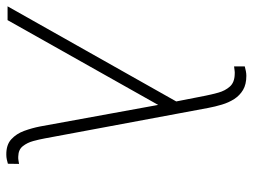

<svg xmlns="http://www.w3.org/2000/svg" viewBox="-138 -666 785 596"><g transform="rotate(90 254.0 -368.5)"><path d="M283.7 -470.2 19 0H-23.9L279.3 -537.6L308.1 -523.9ZM191.9 -741.2Q218.3 -741.2 235.6 -731Q252.9 -720.7 263.9 -703.6Q274.9 -686.5 281.2 -665.3Q287.6 -644 291.5 -623L386.2 -115.2Q389.2 -98.6 394.3 -79.8Q399.4 -61 410.2 -47.4Q420.9 -33.7 441.9 -33.2Q447.8 -32.7 453.6 -33.7Q459.5 -34.7 465.3 -35.6L464.8 -1Q458.5 1 451.4 2.4Q444.3 3.9 437 3.9Q406.2 4.4 388.9 -11.5Q371.6 -27.3 362.8 -51.5Q354 -75.7 349.1 -100.6L279.8 -480.5L253.9 -612.8Q250 -632.8 244.1 -654.1Q238.3 -675.3 225.3 -689.9Q212.4 -704.6 186.5 -705.1Q180.7 -705.6 174.6 -704.6Q168.5 -703.6 162.6 -703.1V-736.3Q169.9 -738.3 177.2 -739.7Q184.6 -741.2 191.9 -741.2Z"/></g></svg>

Font: Roboto ExtraLight
Style: Italic
Weight: 250
Designer: Christian Robertson
Foundry: Google
Version: Version 3.009; 2024